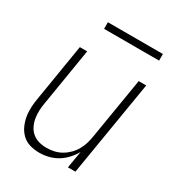

<svg xmlns="http://www.w3.org/2000/svg" viewBox="-168 -794 836 907"><g transform="rotate(30 250.0 -340.0)"><path d="M182 8Q155 8 130.5 1Q106 -6 88 -23Q70 -40 59.5 -63Q49 -86 45 -111Q41 -136 42.5 -162.5Q44 -189 49 -215L99 -520H139L88 -209Q84 -188 83 -166Q82 -144 85.5 -123.5Q89 -103 98 -84.5Q107 -66 122.5 -53Q138 -40 158 -34.5Q178 -29 200 -29Q220 -29 240.5 -33.5Q261 -38 279.5 -48.5Q298 -59 313.5 -74.5Q329 -90 339.5 -108.5Q350 -127 356 -147Q362 -167 365 -187L420 -520H461L375 0H334L350 -93Q337 -70 319 -50.5Q301 -31 278.5 -17.5Q256 -4 231 2Q206 8 182 8ZM455 -652H155V-688H455Z"/></g></svg>

Font: Iosevka SS04 Extralight
Style: Italic
Weight: 200
Italic angle: -9°
Monospace: yes
Designer: Belleve Invis
Foundry: Belleve Invis
Version: Version 19.0.0; ttfautohint (v1.8.4)